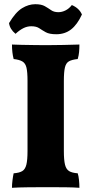

<svg xmlns="http://www.w3.org/2000/svg" viewBox="-20 -891 434 914"><path d="M111 -506Q111 -548 106 -569Q101 -590 86.5 -598.5Q72 -607 45 -610Q37 -640 37 -679Q54 -678 83.5 -677.5Q113 -677 145 -676.5Q177 -676 201 -676Q236 -676 282 -677Q328 -678 358 -679Q358 -660 356.5 -643.5Q355 -627 350 -610Q322 -607 308 -599Q294 -591 289 -569.5Q284 -548 284 -506V-172Q284 -129 289.5 -107Q295 -85 309 -76.5Q323 -68 350 -66Q354 -54 356 -34.5Q358 -15 358 3Q333 1 293.5 0.5Q254 0 208 0Q162 0 115.5 0.5Q69 1 37 3Q37 -14 39.5 -33.5Q42 -53 45 -66Q72 -68 86 -76.5Q100 -85 105.5 -107Q111 -129 111 -172ZM248 -728Q215 -728 198 -737.5Q181 -747 167 -756.5Q153 -766 129 -766Q109 -766 90.5 -756.5Q72 -747 54 -730Q27 -752 23 -781Q54 -833 85 -852Q116 -871 148 -871Q177 -871 193.5 -861.5Q210 -852 223.5 -842.5Q237 -833 258 -833Q275 -833 292 -841.5Q309 -850 322 -867Q357 -852 370 -822Q348 -774 318.5 -751Q289 -728 248 -728Z"/></svg>

Font: Vollkorn ExtraBold
Style: Regular
Weight: 800
Designer: Friedrich Althausen
Foundry: Friedrich Althausen
Version: Version 5.000; ttfautohint (v1.8.3)